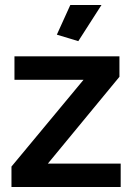

<svg xmlns="http://www.w3.org/2000/svg" viewBox="-20 -750 533 770"><path d="M26 -82 315 -430H38V-524H459V-442L172 -94H464V0H26ZM294 -585 208 -611 262 -730H387Z"/></svg>

Font: YasnoRaleway
Style: Bold
Weight: 700
Designer: Matt McInerney, Pablo Impallari, Rodrigo Fuenzalida
Foundry: Matt McInerney, Pablo Impallari, Rodrigo Fuenzalida
Version: Version 4.026